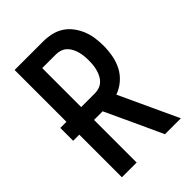

<svg xmlns="http://www.w3.org/2000/svg" viewBox="-215 -832 930 930"><g transform="rotate(-45 250.0 -367.5)"><path d="M60 0V-292H18V-380H60V-735H255Q283 -735 310.5 -729Q338 -723 361.5 -708Q385 -693 402 -670.5Q419 -648 429.5 -622.5Q440 -597 444 -569Q448 -541 448 -514Q448 -481 442 -448Q436 -415 421 -386Q406 -357 380.5 -335Q355 -313 324 -302L464 0H355L286 -150L220 -292H161V0ZM161 -380H255Q270 -380 285 -385Q300 -390 311 -400.5Q322 -411 329 -425Q336 -439 340 -453.5Q344 -468 345.5 -483Q347 -498 347 -514Q347 -529 345.5 -544Q344 -559 340 -574Q336 -589 329 -602.5Q322 -616 311 -626.5Q300 -637 285 -642Q270 -647 255 -647H161Z"/></g></svg>

Font: Iosevka Custom Semibold
Style: Regular
Weight: 600
Designer: Belleve Invis
Foundry: Belleve Invis
Version: Version 27.0.2; ttfautohint (v1.8.4)